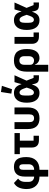

<svg xmlns="http://www.w3.org/2000/svg" viewBox="1514 -2370 1056 4125"><g transform="rotate(-90 2042.5 -308.0)"><path d="M311 12Q249 12 199.5 -6.5Q150 -25 115.5 -60.5Q81 -96 62 -147.5Q43 -199 43 -265Q43 -357 73.5 -428Q104 -499 173 -537L267 -448Q229 -419 213 -381Q197 -343 197 -299V-225Q197 -163 230 -133Q263 -103 311 -103V-309Q311 -361 323 -403Q335 -445 360 -475Q385 -505 424 -521Q463 -537 516 -537Q569 -537 609 -522.5Q649 -508 676 -476.5Q703 -445 716.5 -394.5Q730 -344 730 -272Q730 -134 658.5 -61Q587 12 456 12V200H311ZM456 -103Q510 -103 543 -133Q576 -163 576 -225V-330Q576 -381 561 -401.5Q546 -422 516 -422Q486 -422 471 -401.5Q456 -381 456 -330Z M1091 0Q1014 0 974.5 -39Q935 -78 935 -153V-410H793V-525H1245V-410H1083V-115H1189V0Z M1480 -210Q1480 -157 1500 -131Q1520 -105 1564 -105Q1608 -105 1628 -131Q1648 -157 1648 -210V-525H1796V-239Q1796 12 1564 12Q1332 12 1332 -239V-525H1480Z M1898 0ZM2488 0H2429Q2370 0 2341.5 -22.5Q2313 -45 2301 -104L2292 -148H2289Q2265 -68 2222.5 -28Q2180 12 2106 12Q2009 12 1953.5 -58Q1898 -128 1898 -262Q1898 -396 1953.5 -466.5Q2009 -537 2106 -537Q2180 -537 2225.5 -498.5Q2271 -460 2295 -377H2299L2317 -448L2340 -525H2488L2372 -266L2432 -115H2488ZM2119 -108Q2143 -108 2163.5 -129.5Q2184 -151 2201 -199L2223 -263L2201 -326Q2184 -374 2163.5 -395.5Q2143 -417 2119 -417Q2086 -417 2069 -389.5Q2052 -362 2052 -302V-223Q2052 -163 2069 -135.5Q2086 -108 2119 -108ZM2188 -579 2093 -593 2128 -816 2261 -796Z M2565 -263Q2565 -397 2622.5 -467Q2680 -537 2805 -537Q2937 -537 2994 -466.5Q3051 -396 3051 -263Q3051 -129 3001 -58.5Q2951 12 2856 12Q2832 12 2809.5 4.5Q2787 -3 2768.5 -16.5Q2750 -30 2737 -48.5Q2724 -67 2718 -88H2713V200H2565ZM2805 -105Q2843 -105 2870 -133.5Q2897 -162 2897 -217V-316Q2897 -366 2873 -393Q2849 -420 2805 -420Q2761 -420 2737 -393Q2713 -366 2713 -316V-185Q2713 -147 2740 -126Q2767 -105 2805 -105Z M3407 0H3319Q3242 0 3202.5 -39Q3163 -78 3163 -153V-525H3311V-115H3407Z M4051 0H3992Q3933 0 3904.5 -22.5Q3876 -45 3864 -104L3855 -148H3852Q3828 -68 3785.5 -28Q3743 12 3669 12Q3572 12 3516.5 -58Q3461 -128 3461 -262Q3461 -396 3516.5 -466.5Q3572 -537 3669 -537Q3743 -537 3788.5 -498.5Q3834 -460 3858 -377H3862L3880 -448L3903 -525H4051L3935 -266L3995 -115H4051ZM3682 -108Q3706 -108 3726.5 -129.5Q3747 -151 3764 -199L3786 -263L3764 -326Q3747 -374 3726.5 -395.5Q3706 -417 3682 -417Q3649 -417 3632 -389.5Q3615 -362 3615 -302V-223Q3615 -163 3632 -135.5Q3649 -108 3682 -108Z"/></g></svg>

Font: Aneliza ExtraBold
Style: Regular
Weight: 800
Designer: Mike Abbink, Paul van der Laan, Pieter van Rosmalen
Foundry: Bold Monday
Version: Version 3.001;September 8, 2019;FontCreator 11.5.0.2425 64-b